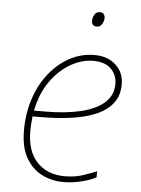

<svg xmlns="http://www.w3.org/2000/svg" viewBox="-53 -763 596 814"><g transform="rotate(5 245.5 -355.5)"><path d="M246 10Q199 10 157 -10.5Q115 -31 88.5 -76Q62 -121 62 -194Q62 -266 82.5 -328.5Q103 -391 140.5 -438Q178 -485 227 -511.5Q276 -538 333 -538Q389 -538 423.5 -506Q458 -474 458 -424Q458 -375 432 -342.5Q406 -310 360.5 -291Q315 -272 255 -264Q195 -256 127 -256H93Q92 -245 90.5 -228Q89 -211 89 -194Q89 -107 133 -61Q177 -15 251 -15Q294 -15 328 -26.5Q362 -38 386 -48V-22Q364 -10 325.5 0Q287 10 246 10ZM145 -281Q229 -281 293.5 -296Q358 -311 394.5 -342.5Q431 -374 431 -423Q431 -462 405 -487.5Q379 -513 329 -513Q281 -513 233 -485.5Q185 -458 148.5 -406.5Q112 -355 97 -281ZM332 -659Q309 -659 309 -681Q309 -695 316.5 -708Q324 -721 339 -721Q351 -721 356 -714Q361 -707 361 -699Q361 -686 353.5 -672.5Q346 -659 332 -659Z"/></g></svg>

Font: Noto Sans Thin
Style: Italic
Weight: 100
Italic angle: -12°
Designer: Monotype Design Team
Foundry: Monotype Imaging Inc.
Version: Version 2.013; ttfautohint (v1.8.4.7-5d5b)